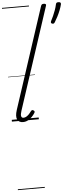

<svg xmlns="http://www.w3.org/2000/svg" viewBox="-110 -1339 885 2158"><g transform="rotate(-5 332.0 -259.5)"><path d="M124 16Q78 16 60.5 -19.5Q43 -55 66 -126L440 -1267Q445 -1279 451 -1283.5Q457 -1288 471 -1288Q487 -1288 493.5 -1282Q500 -1276 495 -1264L117 -111Q104 -72 108.5 -52Q113 -32 134 -32Q151 -32 167.5 -42Q184 -52 199 -68Q214 -84 224 -99Q229 -106 236 -108.5Q243 -111 252 -105Q263 -98 264 -91Q265 -84 260 -76Q247 -54 226.5 -33Q206 -12 180.5 2Q155 16 124 16ZM546 -1058Q536 -1062 534 -1069.5Q532 -1077 538 -1089Q550 -1111 563.5 -1141.5Q577 -1172 589 -1205Q601 -1238 607 -1267Q609 -1278 614.5 -1285Q620 -1292 636 -1292Q654 -1292 660 -1285Q666 -1278 664 -1267Q657 -1236 642.5 -1199.5Q628 -1163 610.5 -1129Q593 -1095 577 -1070Q572 -1062 565.5 -1058Q559 -1054 546 -1058ZM0 763H304V773H0ZM0 -20H304V0H0ZM0 -505H304V-500H0ZM0 -1283H304V-1273H0Z"/></g></svg>

Font: Playwrite NL Guides
Style: Regular
Weight: 400
Designer: Veronika Burian, José Scaglione
Foundry: TypeTogether
Version: Version 1.003